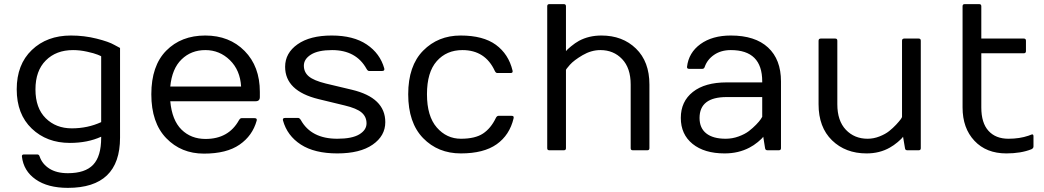

<svg xmlns="http://www.w3.org/2000/svg" viewBox="-20 -720 5002 920"><path d="M132.1 -104C180.1 -58.1 241 -35.2 314.9 -35.2C371.6 -35.2 421.5 -45.1 464.8 -64.9V-60.1C464.8 -0.8 452.1 42.3 426.5 69.3C401 96.4 360.5 109.9 305.2 109.9C269 109.9 239.5 102.5 216.6 87.9C193.6 73.2 178.1 53.9 169.9 29.8C168 23.3 164.1 20 158.2 20H95.2C87.7 20 84.3 23.3 85 29.8C90.2 76 112.1 112.6 150.9 139.6C189.6 166.7 241 180.2 305.2 180.2C471.8 180.2 555.2 100.1 555.2 -60.1V-490.2L527.8 -504.9C510.6 -515 482.3 -525 442.9 -534.9C403.5 -544.8 362.5 -549.8 319.8 -549.8C243.3 -549.8 180.9 -526.7 132.6 -480.5C84.2 -434.2 60.1 -371.4 60.1 -292C60.1 -212.6 84.1 -149.9 132.1 -104ZM199.5 -430.4C232.5 -463.5 276 -480 330.1 -480C351.9 -480 374.2 -477.5 397 -472.4C419.8 -467.4 436.8 -462.6 448 -458C459.2 -453.5 464.8 -450.8 464.8 -450.2V-134.8C421.5 -114.9 374.6 -105 324 -105C273.4 -105 231.7 -121.2 199 -153.6C166.3 -186 149.9 -231.9 149.9 -291.5C149.9 -351.1 166.4 -397.4 199.5 -430.4Z M776.6 -57.9C824.3 -8.5 884.4 16.1 957 16.1C1029.6 16.1 1086.6 1.8 1127.9 -26.9C1169.3 -55.5 1196.6 -93.9 1210 -142.1C1211.9 -149.9 1208.7 -153.8 1200.2 -153.8H1137.2C1133 -153.8 1128.9 -150.6 1125 -144C1091.8 -84.1 1038.4 -54.2 964.8 -54.2C918.3 -54.2 879.9 -69.2 849.6 -99.1C819.3 -129.1 801.4 -174.3 795.9 -234.9H1205.1C1218.4 -234.9 1225.1 -241.5 1225.1 -254.9V-279.8C1225.1 -361.2 1200.8 -426.5 1152.1 -475.8C1103.4 -525.1 1040.6 -549.8 963.6 -549.8C886.6 -549.8 824.3 -525.6 776.6 -477.3C728.9 -429 705.1 -359.3 705.1 -268.3C705.1 -177.3 728.9 -107.2 776.6 -57.9ZM795.9 -305.2C801.4 -362.5 819.5 -405.9 850.1 -435.5C880.7 -465.2 918.7 -480 964.1 -480C1009.5 -480 1048.7 -463.9 1081.5 -431.9C1114.4 -399.8 1132.3 -357.6 1135.3 -305.2Z M1335.9 -143.1C1349.3 -94.2 1377.8 -55.7 1421.6 -27.3C1465.4 1 1523.6 15.1 1596.2 15.1C1668.8 15.1 1725.3 1.1 1765.6 -26.9C1806 -54.9 1826.2 -90.8 1826.2 -134.8C1826.2 -212.9 1772.8 -264.6 1666 -290L1541 -319.8C1502.6 -329.3 1475.5 -340.7 1459.7 -354C1443.9 -367.4 1436 -384.5 1436 -405.5C1436 -426.5 1447.4 -444.2 1470.2 -458.5C1493 -472.8 1526.7 -480 1571.3 -480C1648.1 -480 1703.1 -450 1736.3 -390.1C1740.2 -383.3 1744.1 -379.9 1748 -379.9H1811C1819.8 -379.9 1823.2 -384 1821.3 -392.1C1807.9 -439.9 1779.9 -478.2 1737.3 -506.8C1694.7 -535.5 1638.7 -549.8 1569.3 -549.8C1500 -549.8 1445.5 -535.8 1405.8 -507.8C1366 -479.8 1346.2 -443.8 1346.2 -399.9C1346.2 -322.8 1399.6 -271.2 1506.3 -245.1L1631.3 -214.8C1669.8 -205.7 1696.9 -194.4 1712.6 -180.9C1728.4 -167.4 1736.3 -150.1 1736.3 -128.9C1736.3 -107.7 1724.8 -90.2 1701.7 -76.2C1678.5 -62.2 1643.4 -55.2 1596.2 -55.2C1512.9 -55.2 1454.6 -85.1 1421.4 -145C1417.2 -151.5 1413.1 -154.8 1409.2 -154.8H1346.2C1339 -154.8 1335.4 -152.2 1335.4 -147C1335.4 -146 1335.6 -144.7 1335.9 -143.1Z M2007.3 -58.3C2054.9 -9.4 2115.2 15.1 2188.2 15.1C2261.3 15.1 2318.5 0.5 2359.9 -28.8C2401.2 -58.1 2428.2 -99.4 2440.9 -152.8C2441.2 -154.5 2441.4 -155.9 2441.4 -157.2C2441.7 -162.4 2438.3 -165 2431.2 -165H2368.2C2363.3 -164.7 2359.2 -161.3 2356 -154.8C2340 -121.6 2319.5 -96.7 2294.4 -80.1C2269.4 -63.5 2234 -55.2 2188.5 -55.2C2142.9 -55.2 2104.4 -73.2 2073 -109.1C2041.6 -145.1 2025.9 -198.2 2025.9 -268.6C2025.9 -338.9 2041.5 -391.7 2072.8 -427C2104 -462.3 2145 -480 2195.8 -480C2268.7 -480 2320.5 -446.6 2351.1 -379.9C2354.3 -373.4 2358.2 -370.1 2362.8 -370.1H2425.8C2434.6 -369.8 2438 -373.7 2436 -381.8C2423.3 -434.6 2396.6 -475.7 2356 -505.4C2315.3 -535 2259 -549.8 2187 -549.8C2115.1 -549.8 2055.3 -525.6 2007.6 -477.3C1959.9 -429 1936 -359.3 1936 -268.3C1936 -177.3 1959.8 -107.3 2007.3 -58.3Z M2602.1 -9.8C2602.1 -3.3 2605.3 0 2611.8 0H2682.1C2688.6 0 2691.9 -3.3 2691.9 -9.8V-384.8C2691.9 -387 2698.2 -395.3 2710.9 -409.7C2723.6 -424 2743.8 -439.3 2771.5 -455.6C2799.2 -471.8 2827.6 -480 2856.9 -480C2898.9 -480 2933.6 -465.7 2960.9 -437C2988.3 -408.4 3002 -367.7 3002 -314.9V-9.8C3002 -3.3 3005.2 0 3011.7 0H3082C3088.5 0 3091.8 -3.3 3091.8 -9.8V-314.9C3091.8 -388.2 3070.3 -445.6 3027.3 -487.3C2984.4 -529 2929.2 -549.8 2861.8 -549.8C2821.8 -549.8 2786 -541.3 2754.4 -524.4C2742 -517.6 2729.2 -508.6 2715.8 -497.6C2702.5 -486.5 2694.5 -479 2691.9 -475.1V-689.9C2691.9 -696.8 2688.6 -700.2 2682.1 -700.2H2611.8C2605.3 -700.2 2602.1 -696.8 2602.1 -689.9Z M3242.2 -155C3242.2 -102.5 3261 -61 3298.6 -30.5C3336.2 -0.1 3387.4 15.1 3452.1 15.1C3496.4 15.1 3536.1 5.9 3571.3 -12.7C3584.6 -19.5 3598 -28.4 3611.3 -39.3C3624.7 -50.2 3633.3 -58.8 3637.2 -64.9L3646 -9.8C3647 -3.3 3650.7 0 3657.2 0H3711.9C3718.8 0 3722.2 -3.3 3722.2 -9.8V-330.1C3722.2 -400.1 3701.5 -454.2 3660.2 -492.4C3618.8 -530.7 3559.4 -549.8 3481.9 -549.8C3422.7 -549.8 3374.2 -536.1 3336.4 -508.8C3298.7 -481.4 3277.2 -445.1 3272 -399.9C3271.3 -393.4 3274.7 -390.1 3282.2 -390.1H3345.2C3351.1 -390.1 3355 -393.4 3356.9 -399.9C3365.1 -423.3 3380.1 -442.5 3402.1 -457.5C3424.1 -472.5 3450.7 -480 3481.9 -480C3582.2 -480 3632.3 -430 3632.3 -330.1V-325.2H3461.9C3392.6 -325.2 3338.6 -310 3300 -279.5C3261.5 -249.1 3242.2 -207.6 3242.2 -155ZM3332 -154.8C3332 -221.5 3375.3 -254.9 3461.9 -254.9H3632.3V-160.2C3632.3 -159.5 3630 -155.7 3625.2 -148.7C3620.5 -141.7 3613.1 -133 3603 -122.6C3592.9 -112.1 3581.5 -102 3568.6 -92C3555.7 -82.1 3539.3 -73.5 3519.3 -66.2C3499.3 -58.8 3478.5 -55.2 3457 -55.2C3417 -55.2 3386.1 -63.6 3364.5 -80.6C3342.9 -97.5 3332 -122.2 3332 -154.8Z M3902.3 -220.2C3902.3 -147 3923.8 -89.4 3966.8 -47.6C4009.8 -5.8 4064.9 15.1 4132.3 15.1C4174 15.1 4211.1 5.9 4243.7 -12.7C4256 -19.5 4268.6 -28.3 4281.5 -39.1C4294.4 -49.8 4302.9 -58.4 4307.1 -64.9L4316.4 -9.8C4317.1 -3.3 4320.6 0 4327.1 0H4382.3C4388.8 0 4392.1 -3.3 4392.1 -9.8V-524.9C4392.1 -531.7 4388.8 -535.2 4382.3 -535.2H4312C4305.5 -534.8 4302.2 -531.4 4302.2 -524.9V-160.2C4302.2 -155.6 4292.8 -143.1 4273.9 -122.6C4264.2 -112.1 4253.1 -102 4240.7 -92C4228.4 -82.1 4212.8 -73.5 4194.1 -66.2C4175.4 -58.8 4156.4 -55.2 4137.2 -55.2C4095.2 -55.2 4060.5 -69.5 4033.2 -98.1C4005.9 -126.8 3992.2 -167.5 3992.2 -220.2V-524.9C3992.2 -531.7 3988.9 -535.2 3982.4 -535.2H3912.1C3905.6 -534.8 3902.3 -531.4 3902.3 -524.9Z M4592.3 -205.1C4592.3 -139 4611.2 -85.8 4649.2 -45.4C4687.1 -5 4738.1 15.1 4802.2 15.1C4848.8 15.1 4888.8 8.5 4922.4 -4.9C4928.9 -8.1 4932.1 -12.5 4932.1 -18.1V-66.9C4932.1 -75 4928.9 -77.8 4922.4 -75.2L4908.2 -69.8C4879.9 -60.1 4847.8 -55.2 4812 -55.2C4771.3 -55.2 4739.5 -67.8 4716.6 -93C4693.6 -118.2 4682.1 -155.6 4682.1 -205.1V-464.8H4886.2C4892.7 -464.8 4896 -468.3 4896 -475.1V-524.9C4896 -531.7 4892.7 -535.2 4886.2 -535.2H4682.1V-689.9C4682.1 -696.8 4678.9 -700.2 4672.4 -700.2H4602.1C4595.5 -700.2 4592.3 -696.8 4592.3 -689.9Z"/></svg>

Font: Numans
Style: Regular
Weight: 400
Designer: Jovanny Lemonad
Foundry: Jovanny Lemonad
Version: Version 001.001